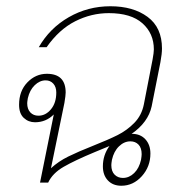

<svg xmlns="http://www.w3.org/2000/svg" viewBox="-20 -584 561 614"><path d="M498 -429Q498 -412 493 -385L465 -244Q454 -193 401 -156H402Q429 -156 445 -138.5Q461 -121 461 -93Q461 -51 433.5 -20.5Q406 10 368 10Q341 10 325 -7Q309 -24 309 -52Q309 -88 330 -117Q321 -113 284 -98Q219 -71 183.5 -50.5Q148 -30 134 0H108L152 -218Q127 -193 92 -193Q71 -193 56 -207Q41 -221 41 -249Q41 -293 67.5 -320.5Q94 -348 130 -348Q190 -348 190 -288Q190 -279 186 -255L143 -46Q167 -68 198.5 -83.5Q230 -99 278 -118Q326 -137 356 -152Q386 -167 409.5 -191Q433 -215 440 -250L468 -394Q472 -416 472 -426Q472 -477 435.5 -509.5Q399 -542 328 -542Q272 -542 220.5 -516Q169 -490 129 -433H104Q139 -494 200 -529Q261 -564 333 -564Q406 -564 452 -530Q498 -496 498 -429ZM160 -288Q160 -306 150.5 -316.5Q141 -327 126 -327Q107 -327 91 -311.5Q75 -296 69 -270Q67 -258 67 -254Q67 -235 77 -224.5Q87 -214 103 -214Q126 -214 143 -234.5Q160 -255 160 -288ZM397 -132Q377 -132 360.5 -116Q344 -100 338 -73Q336 -61 336 -56Q336 -36 346.5 -25.5Q357 -15 373 -15Q393 -15 409 -30.5Q425 -46 431 -73Q433 -85 433 -91Q433 -111 423 -121.5Q413 -132 397 -132Z"/></svg>

Font: Trirong Thin
Style: Italic
Weight: 250
Italic angle: -12°
Designer: Katatrad Team
Foundry: CadsonDemak
Version: Version 1.001